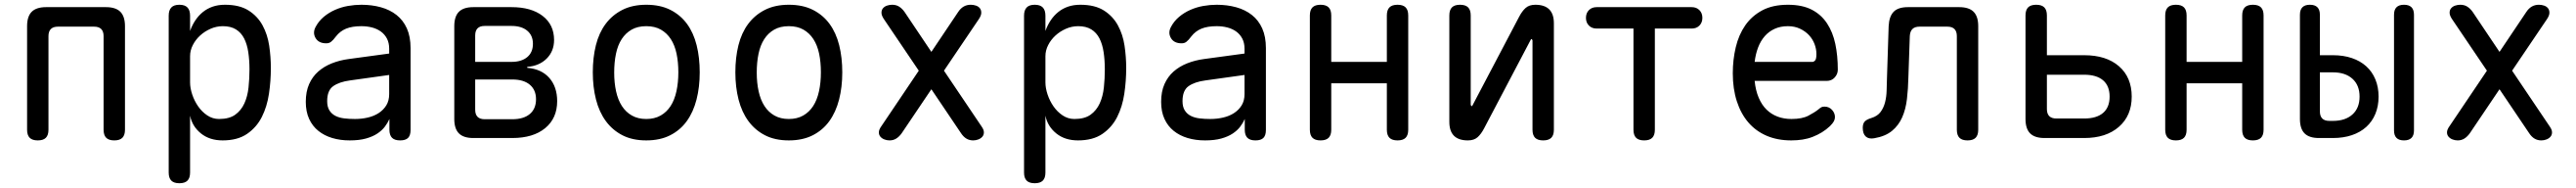

<svg xmlns="http://www.w3.org/2000/svg" viewBox="-20 -580 10840 790"><path d="M139 10Q116 10 105 -1Q94 -12 94 -35V-470Q94 -511 113.5 -530.5Q133 -550 174 -550H426Q467 -550 486.5 -530.5Q506 -511 506 -470V-35Q506 -12 495 -1Q484 10 461 10Q438 10 427 -1Q416 -12 416 -35V-428Q416 -448 406 -458Q396 -468 376 -468H224Q204 -468 194 -458Q184 -448 184 -428V-35Q184 -12 173 -1Q162 10 139 10Z M735 -560Q758 -560 769 -548.5Q780 -537 780 -514V-450Q789 -475 802.5 -495Q816 -515 834 -529.5Q852 -544 875 -552Q898 -560 927 -560Q988 -560 1026 -536Q1064 -512 1085 -473.5Q1106 -435 1113 -388Q1120 -341 1120 -294Q1120 -240 1112 -186Q1104 -132 1082 -88.5Q1060 -45 1020 -17.5Q980 10 917 10Q862 10 825.5 -19.5Q789 -49 780 -94V145Q780 168 769 179Q758 190 735 190Q712 190 701 179Q690 168 690 145V-514Q690 -537 701 -548.5Q712 -560 735 -560ZM918 -470Q891 -470 866 -459Q841 -448 822 -430.5Q803 -413 791.5 -390.5Q780 -368 780 -344V-234Q780 -210 789 -183Q798 -156 814 -133Q830 -110 852.5 -95Q875 -80 902 -80Q945 -80 970 -98Q995 -116 1008.5 -145.5Q1022 -175 1026 -212.5Q1030 -250 1030 -288Q1030 -327 1025 -360.5Q1020 -394 1007.5 -418.5Q995 -443 973 -456.5Q951 -470 918 -470Z M1618 -355V-375Q1618 -400 1608.5 -418Q1599 -436 1583 -447.5Q1567 -459 1546 -464.5Q1525 -470 1501 -470Q1462 -470 1436.5 -459.5Q1411 -449 1394 -427Q1388 -419 1383 -413.5Q1378 -408 1373.5 -404.5Q1369 -401 1364 -399.5Q1359 -398 1353 -398Q1321 -398 1308 -420.5Q1295 -443 1309 -468Q1322 -492 1343 -509.5Q1364 -527 1390 -538.5Q1416 -550 1444.5 -555Q1473 -560 1501 -560Q1545 -560 1583 -549.5Q1621 -539 1649 -517Q1677 -495 1692.5 -460.5Q1708 -426 1708 -378V-34Q1708 -11 1697.5 -0.5Q1687 10 1664 10Q1641 10 1630 -1Q1619 -12 1619 -35V-80Q1612 -64 1600 -48Q1588 -32 1568.5 -19Q1549 -6 1520.5 2Q1492 10 1452 10Q1412 10 1378.5 0Q1345 -10 1320 -30Q1295 -50 1281 -80.5Q1267 -111 1267 -152Q1267 -195 1281 -226.5Q1295 -258 1319.5 -279.5Q1344 -301 1377 -314Q1410 -327 1448 -332ZM1618 -265 1453 -242Q1408 -236 1382.5 -218Q1357 -200 1357 -155Q1357 -131 1366.5 -116Q1376 -101 1392 -93Q1408 -85 1429 -82.5Q1450 -80 1474 -80Q1502 -80 1528 -86Q1554 -92 1574 -105Q1594 -118 1606 -137.5Q1618 -157 1618 -185Z M1972 0Q1931 0 1911.5 -19.5Q1892 -39 1892 -80V-470Q1892 -511 1911.5 -530.5Q1931 -550 1972 -550H2133Q2216 -550 2264 -513Q2312 -476 2312 -412Q2312 -365 2281 -334Q2250 -303 2199 -299V-295Q2259 -290 2292 -252.5Q2325 -215 2325 -155Q2325 -83 2274.5 -41.5Q2224 0 2136 0ZM1980 -246V-119Q1980 -99 1990 -89Q2000 -79 2020 -79H2136Q2184 -79 2210 -101Q2236 -123 2236 -163Q2236 -202 2210 -224Q2184 -246 2136 -246ZM2020 -471Q2000 -471 1990 -461Q1980 -451 1980 -431V-320H2133Q2175 -320 2199 -340Q2223 -360 2223 -396Q2223 -431 2199 -451Q2175 -471 2133 -471Z M2700 10Q2642 10 2600 -11.5Q2558 -33 2530 -71Q2502 -109 2488.5 -161.5Q2475 -214 2475 -276Q2475 -338 2488 -390Q2501 -442 2529 -479.5Q2557 -517 2599.5 -538.5Q2642 -560 2700 -560Q2759 -560 2801.5 -538.5Q2844 -517 2871.5 -479.5Q2899 -442 2912 -390Q2925 -338 2925 -276Q2925 -214 2911.5 -161.5Q2898 -109 2870.5 -71Q2843 -33 2800.5 -11.5Q2758 10 2700 10ZM2700 -80Q2735 -80 2760.5 -94.5Q2786 -109 2802.5 -134.5Q2819 -160 2827 -196.5Q2835 -233 2835 -276Q2835 -319 2827.5 -354.5Q2820 -390 2803.5 -415.5Q2787 -441 2761.5 -455.5Q2736 -470 2700 -470Q2664 -470 2638.5 -455.5Q2613 -441 2596.5 -415.5Q2580 -390 2572.5 -354Q2565 -318 2565 -275Q2565 -232 2573 -196Q2581 -160 2597.5 -134.5Q2614 -109 2639.5 -94.5Q2665 -80 2700 -80Z M3300 10Q3242 10 3200 -11.5Q3158 -33 3130 -71Q3102 -109 3088.5 -161.5Q3075 -214 3075 -276Q3075 -338 3088 -390Q3101 -442 3129 -479.5Q3157 -517 3199.5 -538.5Q3242 -560 3300 -560Q3359 -560 3401.5 -538.5Q3444 -517 3471.5 -479.5Q3499 -442 3512 -390Q3525 -338 3525 -276Q3525 -214 3511.5 -161.5Q3498 -109 3470.5 -71Q3443 -33 3400.5 -11.5Q3358 10 3300 10ZM3300 -80Q3335 -80 3360.5 -94.5Q3386 -109 3402.5 -134.5Q3419 -160 3427 -196.5Q3435 -233 3435 -276Q3435 -319 3427.5 -354.5Q3420 -390 3403.5 -415.5Q3387 -441 3361.5 -455.5Q3336 -470 3300 -470Q3264 -470 3238.5 -455.5Q3213 -441 3196.5 -415.5Q3180 -390 3172.5 -354Q3165 -318 3165 -275Q3165 -232 3173 -196Q3181 -160 3197.5 -134.5Q3214 -109 3239.5 -94.5Q3265 -80 3300 -80Z M4100 -500 3953 -283 4111 -49Q4121 -35 4121 -24Q4121 -13 4114.5 -5.5Q4108 2 4097.5 6Q4087 10 4076 10Q4060 10 4047.5 2.5Q4035 -5 4025 -20L3900 -205L3775 -20Q3765 -6 3752.5 2Q3740 10 3724 10Q3713 10 3702.5 6Q3692 2 3685.5 -5.5Q3679 -13 3679 -24Q3679 -35 3689 -49L3847 -283L3700 -500Q3690 -515 3690 -526.5Q3690 -538 3696.5 -545.5Q3703 -553 3713.5 -556.5Q3724 -560 3735 -560Q3752 -560 3764.5 -552Q3777 -544 3787 -530L3900 -362L4013 -530Q4023 -545 4036 -552.5Q4049 -560 4066 -560Q4077 -560 4087.5 -556.5Q4098 -553 4104 -545.5Q4110 -538 4110 -526.5Q4110 -515 4100 -500Z M4335 -560Q4358 -560 4369 -548.5Q4380 -537 4380 -514V-450Q4389 -475 4402.5 -495Q4416 -515 4434 -529.5Q4452 -544 4475 -552Q4498 -560 4527 -560Q4588 -560 4626 -536Q4664 -512 4685 -473.5Q4706 -435 4713 -388Q4720 -341 4720 -294Q4720 -240 4712 -186Q4704 -132 4682 -88.5Q4660 -45 4620 -17.5Q4580 10 4517 10Q4462 10 4425.5 -19.5Q4389 -49 4380 -94V145Q4380 168 4369 179Q4358 190 4335 190Q4312 190 4301 179Q4290 168 4290 145V-514Q4290 -537 4301 -548.5Q4312 -560 4335 -560ZM4518 -470Q4491 -470 4466 -459Q4441 -448 4422 -430.5Q4403 -413 4391.5 -390.5Q4380 -368 4380 -344V-234Q4380 -210 4389 -183Q4398 -156 4414 -133Q4430 -110 4452.5 -95Q4475 -80 4502 -80Q4545 -80 4570 -98Q4595 -116 4608.5 -145.5Q4622 -175 4626 -212.5Q4630 -250 4630 -288Q4630 -327 4625 -360.5Q4620 -394 4607.5 -418.5Q4595 -443 4573 -456.5Q4551 -470 4518 -470Z M5218 -355V-375Q5218 -400 5208.5 -418Q5199 -436 5183 -447.5Q5167 -459 5146 -464.5Q5125 -470 5101 -470Q5062 -470 5036.5 -459.5Q5011 -449 4994 -427Q4988 -419 4983 -413.5Q4978 -408 4973.5 -404.5Q4969 -401 4964 -399.5Q4959 -398 4953 -398Q4921 -398 4908 -420.5Q4895 -443 4909 -468Q4922 -492 4943 -509.5Q4964 -527 4990 -538.5Q5016 -550 5044.5 -555Q5073 -560 5101 -560Q5145 -560 5183 -549.5Q5221 -539 5249 -517Q5277 -495 5292.5 -460.5Q5308 -426 5308 -378V-34Q5308 -11 5297.5 -0.5Q5287 10 5264 10Q5241 10 5230 -1Q5219 -12 5219 -35V-80Q5212 -64 5200 -48Q5188 -32 5168.5 -19Q5149 -6 5120.5 2Q5092 10 5052 10Q5012 10 4978.5 0Q4945 -10 4920 -30Q4895 -50 4881 -80.5Q4867 -111 4867 -152Q4867 -195 4881 -226.5Q4895 -258 4919.5 -279.5Q4944 -301 4977 -314Q5010 -327 5048 -332ZM5218 -265 5053 -242Q5008 -236 4982.5 -218Q4957 -200 4957 -155Q4957 -131 4966.5 -116Q4976 -101 4992 -93Q5008 -85 5029 -82.5Q5050 -80 5074 -80Q5102 -80 5128 -86Q5154 -92 5174 -105Q5194 -118 5206 -137.5Q5218 -157 5218 -185Z M5538 10Q5515 10 5504 -1Q5493 -12 5493 -35V-515Q5493 -538 5504 -549Q5515 -560 5538 -560Q5561 -560 5572 -549Q5583 -538 5583 -515V-320H5817V-515Q5817 -538 5828 -549Q5839 -560 5862 -560Q5885 -560 5896 -549Q5907 -538 5907 -515V-35Q5907 -12 5896 -1Q5885 10 5862 10Q5839 10 5828 -1Q5817 -12 5817 -35V-230H5583V-35Q5583 -12 5572 -1Q5561 10 5538 10Z M6080 -68V-515Q6080 -538 6091 -549Q6102 -560 6125 -560Q6148 -560 6159 -549Q6170 -538 6170 -515V-140Q6172 -134 6174 -134Q6176 -134 6176.5 -135.5Q6177 -137 6179 -140L6374 -510Q6386 -533 6401 -546.5Q6416 -560 6442 -560Q6481 -560 6500.5 -540.5Q6520 -521 6520 -482V-35Q6520 -12 6509 -1Q6498 10 6475 10Q6452 10 6441 -1Q6430 -12 6430 -35V-410Q6428 -416 6426 -416Q6424 -416 6423.5 -414.5Q6423 -413 6421 -410L6226 -40Q6214 -17 6199 -3.5Q6184 10 6158 10Q6119 10 6099.5 -9.5Q6080 -29 6080 -68Z M6855 -460H6700Q6680 -460 6667.5 -472.5Q6655 -485 6655 -505Q6655 -525 6667.5 -537.5Q6680 -550 6700 -550H7100Q7120 -550 7132.5 -537.5Q7145 -525 7145 -505Q7145 -485 7132.5 -472.5Q7120 -460 7100 -460H6945V-35Q6945 -12 6934 -1Q6923 10 6900 10Q6877 10 6866 -1Q6855 -12 6855 -35Z M7659 -132Q7678 -132 7690.5 -118.5Q7703 -105 7703 -88Q7703 -79 7698.5 -70.5Q7694 -62 7682 -50Q7666 -35 7648 -24Q7630 -13 7609.5 -5Q7589 3 7566.5 6.5Q7544 10 7519 10Q7461 10 7415.5 -9.5Q7370 -29 7338.5 -65.5Q7307 -102 7290 -154.5Q7273 -207 7273 -272Q7273 -329 7285.5 -381.5Q7298 -434 7325.5 -473.5Q7353 -513 7397 -536.5Q7441 -560 7505 -560Q7565 -560 7605 -539.5Q7645 -519 7669.5 -482Q7694 -445 7704.5 -395.5Q7715 -346 7715 -287Q7715 -269 7702 -254.5Q7689 -240 7668 -240H7365Q7369 -200 7382 -169.5Q7395 -139 7415 -119.5Q7435 -100 7461.5 -90Q7488 -80 7520 -80Q7565 -80 7591.5 -94Q7618 -108 7633 -120Q7641 -127 7646 -129.5Q7651 -132 7659 -132ZM7365 -320H7609Q7614 -320 7619.5 -326Q7625 -332 7625 -353Q7625 -374 7617 -395Q7609 -416 7593.5 -432.5Q7578 -449 7555.5 -459.5Q7533 -470 7505 -470Q7474 -470 7449.5 -459Q7425 -448 7407.5 -428Q7390 -408 7379.5 -380.5Q7369 -353 7365 -320Z M7929 -470Q7931 -511 7950 -530.5Q7969 -550 8010 -550H8226Q8267 -550 8286.5 -530.5Q8306 -511 8306 -470V-35Q8306 -12 8295 -1Q8284 10 8261 10Q8238 10 8227 -1Q8216 -12 8216 -35V-428Q8216 -448 8206 -458Q8196 -468 8176 -468H8059Q8039 -468 8029 -458Q8019 -448 8018 -428L8012 -254Q8011 -207 8006 -164Q8001 -121 7986 -87Q7971 -53 7943 -30Q7915 -7 7868 1Q7845 5 7832.5 -6.5Q7820 -18 7820 -43Q7820 -60 7828 -69Q7836 -78 7856 -84Q7882 -92 7895 -109.5Q7908 -127 7914 -150.5Q7920 -174 7920.5 -201Q7921 -228 7922 -254Z M8585 0Q8544 0 8524.5 -19.5Q8505 -39 8505 -80V-515Q8505 -538 8516 -549Q8527 -560 8550 -560Q8573 -560 8584 -549Q8595 -538 8595 -515V-348H8752Q8845 -348 8898.5 -301.5Q8952 -255 8952 -174Q8952 -94 8898 -47Q8844 0 8752 0ZM8595 -122Q8595 -102 8605 -92Q8615 -82 8635 -82H8752Q8804 -82 8831.5 -105.5Q8859 -129 8859 -174Q8859 -219 8831.5 -242.5Q8804 -266 8752 -266H8595Z M9138 10Q9115 10 9104 -1Q9093 -12 9093 -35V-515Q9093 -538 9104 -549Q9115 -560 9138 -560Q9161 -560 9172 -549Q9183 -538 9183 -515V-320H9417V-515Q9417 -538 9428 -549Q9439 -560 9462 -560Q9485 -560 9496 -549Q9507 -538 9507 -515V-35Q9507 -12 9496 -1Q9485 10 9462 10Q9439 10 9428 -1Q9417 -12 9417 -35V-230H9183V-35Q9183 -12 9172 -1Q9161 10 9138 10Z M9744 -348H9799Q9843 -348 9878.5 -336Q9914 -324 9939 -301.5Q9964 -279 9977.5 -246.5Q9991 -214 9991 -174Q9991 -134 9977.5 -101.5Q9964 -69 9939 -46.5Q9914 -24 9878.5 -12Q9843 0 9799 0H9740Q9699 0 9679.5 -19.5Q9660 -39 9660 -80V-518Q9660 -539 9670.5 -549.5Q9681 -560 9702 -560Q9723 -560 9733.5 -549.5Q9744 -539 9744 -518ZM9744 -112Q9744 -92 9754 -82Q9764 -72 9784 -72H9799Q9851 -72 9881 -99Q9911 -126 9911 -174Q9911 -222 9881 -249Q9851 -276 9799 -276H9744ZM10140 -32Q10140 -11 10129.5 -0.5Q10119 10 10098 10Q10077 10 10066.5 -0.5Q10056 -11 10056 -32V-518Q10056 -539 10066.5 -549.5Q10077 -560 10098 -560Q10119 -560 10129.5 -549.5Q10140 -539 10140 -518Z M10700 -500 10553 -283 10711 -49Q10721 -35 10721 -24Q10721 -13 10714.5 -5.5Q10708 2 10697.5 6Q10687 10 10676 10Q10660 10 10647.5 2.5Q10635 -5 10625 -20L10500 -205L10375 -20Q10365 -6 10352.5 2Q10340 10 10324 10Q10313 10 10302.5 6Q10292 2 10285.5 -5.5Q10279 -13 10279 -24Q10279 -35 10289 -49L10447 -283L10300 -500Q10290 -515 10290 -526.5Q10290 -538 10296.5 -545.5Q10303 -553 10313.5 -556.5Q10324 -560 10335 -560Q10352 -560 10364.5 -552Q10377 -544 10387 -530L10500 -362L10613 -530Q10623 -545 10636 -552.5Q10649 -560 10666 -560Q10677 -560 10687.5 -556.5Q10698 -553 10704 -545.5Q10710 -538 10710 -526.5Q10710 -515 10700 -500Z"/></svg>

Font: Maple Mono Normal
Style: Regular
Weight: 400
Monospace: yes
Designer: subframe7536
Version: Version 7.000